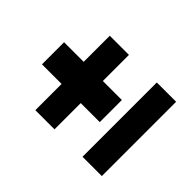

<svg xmlns="http://www.w3.org/2000/svg" viewBox="-140 -746 921 921"><g transform="rotate(-45 320.5 -285.0)"><path d="M245 -184V-313H67V-443H245V-576H395V-443H572V-313H395V-184ZM69 6V-125H573V6Z"/></g></svg>

Font: Lexend
Style: Bold
Weight: 700
Designer: Bonnie Shaver-Troup, Thomas Jockin
Foundry: Lexend
Version: Version 1.007; ttfautohint (v1.8.3)